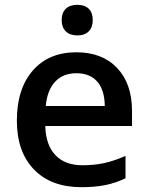

<svg xmlns="http://www.w3.org/2000/svg" viewBox="-20 -767 616 797"><path d="M301 -620Q332 -620 348.5 -637Q365 -654 365 -683Q365 -714 348.5 -730.5Q332 -747 301 -747Q270 -747 253 -730.5Q236 -714 236 -683Q236 -654 253 -637Q270 -620 301 -620ZM501 -27V-120Q454 -99 412.5 -90Q371 -81 323 -81Q250 -81 210 -123Q170 -165 168 -244H528V-306Q528 -420 466 -485Q404 -550 297 -550Q182 -550 116 -474Q50 -398 50 -266Q50 -137 121 -63.5Q192 10 318 10Q374 10 416.5 1.5Q459 -7 501 -27ZM415 -327H170Q176 -393 209 -428Q242 -463 297 -463Q353 -463 383.5 -428.5Q414 -394 415 -327Z"/></svg>

Font: OpenSansMMV
Style: Semibold
Weight: 600
Designer: Steve Matteson
Foundry: Ascender Corporation
Version: Version 6.000